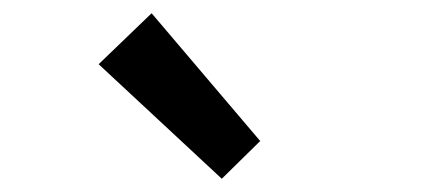

<svg xmlns="http://www.w3.org/2000/svg" viewBox="-20 -914 654 290"><path d="M315 -644 373 -701 209 -894 129 -817Z"/></svg>

Font: Noto Sans Japanese Medium
Style: Regular
Weight: 500
Designer: Ryoko NISHIZUKA (kana & ideographs); Paul D. Hunt (Latin, Greek & Cyrillic); Wenlong ZHANG (bopomofo); Sandoll Communica
Foundry: Adobe Systems Incorporated
Version: Version 1.000;PS 1;hotconv 1.0.78;makeotf.lib2.5.61930